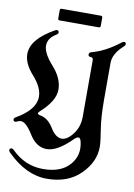

<svg xmlns="http://www.w3.org/2000/svg" viewBox="-109 -919 818 1175"><g transform="rotate(10 300.0 -332.0)"><path d="M3.9 0ZM166 -790.5V-840.3Q166 -851.6 176.8 -851.6H419.4Q430.2 -851.6 430.2 -840.3V-790.5Q430.2 -779.3 419.4 -779.3H176.8Q166 -779.3 166 -790.5ZM10.7 56.2Q10.7 43 23.9 43Q30.3 43 37.1 49.8Q121.1 133.8 232.9 133.8Q344.7 133.8 398.4 71.8Q437 27.3 437 -28.3Q437 -49.8 431.4 -72Q425.8 -94.2 414.8 -94.2Q403.8 -94.2 387.2 -77.6Q299.8 9.8 234.6 9.8Q169.4 9.8 126.2 -60.8Q83 -131.3 49.8 -131.3Q39.6 -131.3 30.8 -126.5Q22 -121.6 16.1 -121.6Q3.9 -121.6 3.9 -134.8Q3.9 -142.6 14.2 -148.4Q132.8 -216.3 132.8 -296.9Q132.8 -354.5 75 -419.2Q17.1 -483.9 17.1 -543Q17.1 -634.8 157.7 -713.9Q165.5 -718.3 170.9 -718.3Q183.1 -718.3 183.1 -704.6Q183.1 -696.8 172.4 -690.4Q121.1 -660.2 121.1 -613.3Q121.1 -566.4 181.9 -498.5Q242.7 -430.7 242.7 -360.4Q242.7 -290 153.3 -210.4Q144.5 -202.6 144.5 -196Q144.5 -189.5 162.6 -186Q210.4 -176.8 243.2 -122.8Q275.9 -68.8 314.5 -68.8Q340.8 -68.8 368.2 -97.2Q418 -148.9 418 -222.7V-574.2Q418 -591.8 402.6 -591.8Q387.2 -591.8 387.2 -604.7Q387.2 -617.7 400.4 -621.1Q485.8 -643.1 574.7 -712.9Q581.5 -718.3 588.4 -718.3Q600.1 -718.3 600.1 -706.5Q600.1 -698.7 591.8 -691.4Q528.3 -635.3 528.3 -578.1V-349.6Q528.3 -238.8 540.5 -165Q552.7 -91.3 552.7 -59.6Q552.7 34.2 474.9 111.3Q397 188.5 266.8 188.5Q136.7 188.5 17.6 69.3Q10.7 62.5 10.7 56.2Z"/></g></svg>

Font: UnifrakturMaguntia21
Style: Book
Weight: 400
Designer: j. 'mach' wust, Gerrit Ansmann, Georg Duffner, based on a font by Peter Wiegel, original typeface by Carl Albert Fahrenw
Version: Version 2017-03-19